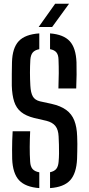

<svg xmlns="http://www.w3.org/2000/svg" viewBox="-20 -982 468 1009"><path d="M186.5 6.5Q113.5 1 80.2 -34.8Q47 -70.5 44 -146.5Q43.5 -171.5 43.5 -195Q43.5 -218.5 44.2 -242.2Q45 -266 46.5 -292H138.5Q136.5 -249.5 136.2 -210Q136 -170.5 138.5 -132Q140 -107 151 -94Q162 -81 186.5 -76.5ZM243 6.5V-77Q265 -81.5 275.5 -94.2Q286 -107 288 -132Q290 -152.5 290.2 -175.5Q290.5 -198.5 289.8 -221.5Q289 -244.5 288 -265Q286.5 -300.5 271.2 -319.8Q256 -339 224.5 -347L159.5 -362Q116 -373 90.8 -393.5Q65.5 -414 54.5 -448Q43.5 -482 42 -532Q41.5 -562 42 -592.8Q42.5 -623.5 43 -655Q45 -730 78.5 -765.8Q112 -801.5 186.5 -806.5V-723.5Q163 -719 152.2 -706.2Q141.5 -693.5 139.5 -669Q137.5 -633.5 137.5 -600.5Q137.5 -567.5 139.5 -532Q141.5 -494.5 152.5 -475.2Q163.5 -456 190 -449.5L250 -436.5Q299 -425.5 328 -404.2Q357 -383 370.5 -348.8Q384 -314.5 385.5 -265Q386.5 -246.5 386.5 -226Q386.5 -205.5 386 -185Q385.5 -164.5 385 -146.5Q381.5 -70.5 348.5 -34.5Q315.5 1.5 243 6.5ZM287 -517Q288.5 -560 288.8 -596.8Q289 -633.5 287.5 -669Q287 -693.5 276.5 -706.5Q266 -719.5 243 -723.5V-806.5Q314 -801 346.5 -765.5Q379 -730 382 -654.5Q383 -625.5 382.5 -589.8Q382 -554 380.5 -517ZM183 -840 270 -962.5H343L254 -840Z"/></svg>

Font: Big Shoulders Stencil Text Thin SemiBold
Style: Regular
Weight: 600
Version: Version 2.001